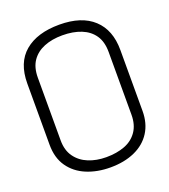

<svg xmlns="http://www.w3.org/2000/svg" viewBox="-134 -813 811 920"><g transform="rotate(-20 272.0 -352.5)"><path d="M34 -503V-191Q34 -124 65.5 -79Q97 -34 151 -11.5Q205 11 272 11Q343 11 396.5 -13Q450 -37 479 -82.5Q508 -128 508 -191V-502Q508 -604 447.5 -660Q387 -716 274 -716Q161 -716 97.5 -662.5Q34 -609 34 -503ZM91 -192V-512Q91 -564 113.5 -597Q136 -630 176.5 -646.5Q217 -663 270 -663Q325 -663 366 -646.5Q407 -630 429.5 -597Q452 -564 452 -512V-192Q452 -141 428.5 -107Q405 -73 364 -57.5Q323 -42 270 -42Q220 -42 179.5 -58.5Q139 -75 115 -108.5Q91 -142 91 -192Z"/></g></svg>

Font: AdventPro_ExpandedRegular
Style: ExpandedRegular
Weight: 400
Width: 7
Designer: VivaRado, Andreas Kalpakidis
Foundry: VivaRado, Andreas Kalpakidis
Version: Version 3.000